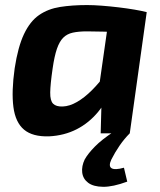

<svg xmlns="http://www.w3.org/2000/svg" viewBox="-20 -527 633 759"><path d="M324 -507Q350 -507 382.5 -504.5Q415 -502 448.5 -498Q482 -494 511.5 -489Q541 -484 560 -479L460 -400Q420 -401 386.5 -402Q353 -403 324 -403Q291 -403 268 -398Q245 -393 230 -378Q215 -363 205 -334Q195 -305 188 -256Q179 -194 178.5 -161.5Q178 -129 190 -117Q202 -105 228 -106Q255 -107 284.5 -124Q314 -141 343.5 -170.5Q373 -200 400 -237L425 -189Q405 -130 368.5 -85.5Q332 -41 283 -16Q234 9 174 12Q109 14 75 -14.5Q41 -43 33 -104Q25 -165 38 -257Q51 -342 75 -392.5Q99 -443 134.5 -467.5Q170 -492 217.5 -499.5Q265 -507 324 -507ZM415 -488 560 -479 493 0H378L381 -112L363 -124ZM429 -6 493 0Q471 22 452.5 49Q434 76 420 104Q408 130 421 138Q434 146 470 136L483 191Q426 212 387.5 211.5Q349 211 328.5 195.5Q308 180 305 155Q302 130 315 103Q328 80 355 52.5Q382 25 429 -6Z"/></svg>

Font: Exo 2
Style: Bold Italic
Weight: 700
Italic angle: -8°
Designer: Natanael Gama
Foundry: Natanael Gama
Version: Version 2.010